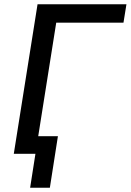

<svg xmlns="http://www.w3.org/2000/svg" viewBox="-20 -725 616 905"><path d="M122 160 147 0H51L64 -83H253L215 160ZM45 0 157 -705H576L562 -618H245L147 0Z"/></svg>

Font: Nunito Sans 10pt SemiCondensed SemiBold
Style: Italic
Weight: 600
Width: 4
Italic angle: -9°
Designer: Vernon Adams
Foundry: Vernon Adams
Version: Version 3.101;gftools[0.9.27]